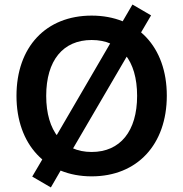

<svg xmlns="http://www.w3.org/2000/svg" viewBox="-20 -770 810 849"><path d="M385.3 9.8C586.3 9.8 717.6 -130.4 717.6 -347.1C717.6 -562.7 586.3 -701 385.3 -701C183.3 -701 52.9 -562.7 52.9 -346.1C52.9 -130.4 184.3 9.8 385.3 9.8ZM385.3 -98C258.8 -98 184.3 -190.2 184.3 -346.1C184.3 -502.9 258.8 -593.1 385.3 -593.1C512.7 -593.1 586.3 -502.9 586.3 -346.1C586.3 -190.2 511.8 -98 385.3 -98ZM204.9 58.8 266.7 -48 292.2 -95.1 550 -536.3 585.3 -595.1 648 -702 565.7 -750 503.9 -644.1 478.4 -597.1 220.6 -154.9 185.3 -96.1 122.5 10.8Z"/></svg>

Font: LL Pando Sans
Style: Bold
Weight: 700
Designer: Joshua Smith
Foundry: Joshua Smith
Version: Version 1.000;Glyphs 3.2.1 (3258)